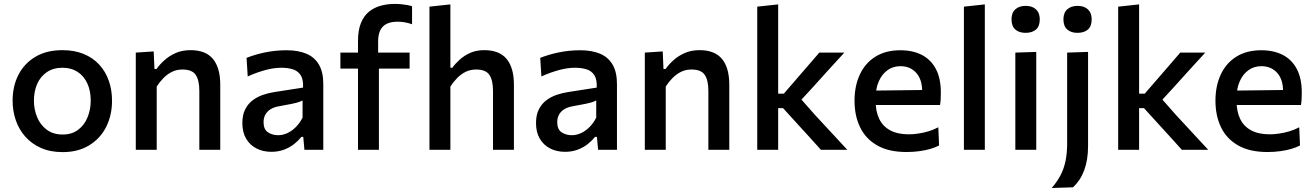

<svg xmlns="http://www.w3.org/2000/svg" viewBox="-20 -766 6719 982"><path d="M301 12Q237 12 189 -9.5Q141 -31 108.8 -67.8Q76.5 -104.5 60.5 -151.8Q44.5 -199 44.5 -251Q44.5 -325.5 74.5 -383.8Q104.5 -442 161.5 -475.8Q218.5 -509.5 299 -509.5Q360.5 -509.5 408 -490Q455.5 -470.5 487.8 -435.2Q520 -400 536.5 -353Q553 -306 553 -251Q553 -176.5 523 -117Q493 -57.5 436.2 -22.8Q379.5 12 301 12ZM300.5 -78Q348.5 -78 380.5 -102.8Q412.5 -127.5 428.2 -167Q444 -206.5 444 -251Q444 -302.5 426.2 -340.2Q408.5 -378 376.2 -398.8Q344 -419.5 300 -419.5Q252.5 -419.5 219.8 -397.2Q187 -375 170.2 -336.8Q153.5 -298.5 153.5 -251Q153.5 -206.5 169.8 -167Q186 -127.5 218.8 -102.8Q251.5 -78 300.5 -78Z M674.5 0Q674.5 -54.5 674.5 -105.5Q674.5 -156.5 674.5 -218V-268Q674.5 -323.5 674.5 -381.2Q674.5 -439 674.5 -497L766 -503L770 -413H780.5Q796.5 -436 821.2 -458.2Q846 -480.5 879 -495Q912 -509.5 954.5 -509.5Q1032 -509.5 1069.2 -464.5Q1106.5 -419.5 1106.5 -332.5Q1106.5 -300 1106.5 -273.8Q1106.5 -247.5 1106.5 -218Q1106.5 -158 1106.5 -106.2Q1106.5 -54.5 1106.5 0H999.5Q999.5 -54.5 999.5 -105.8Q999.5 -157 999.5 -212.5V-301.5Q999.5 -355.5 981 -383Q962.5 -410.5 913 -410.5Q884 -410.5 860 -398.8Q836 -387 816.5 -367.2Q797 -347.5 781.5 -323.5V-212.5Q781.5 -155 781.5 -104.8Q781.5 -54.5 781.5 0Z M1367.5 10.5Q1325 10.5 1291.5 -6.8Q1258 -24 1238.8 -56.8Q1219.5 -89.5 1219.5 -136.5Q1219.5 -178 1233.8 -206.2Q1248 -234.5 1271.5 -252.5Q1295 -270.5 1324 -280.5Q1353 -290.5 1382.5 -295L1530 -318Q1532 -359.5 1517.8 -381.5Q1503.5 -403.5 1477.8 -411.5Q1452 -419.5 1419.5 -419.5Q1402.5 -419.5 1382.8 -417Q1363 -414.5 1341.2 -408.8Q1319.5 -403 1295.8 -394.8Q1272 -386.5 1247 -375L1241 -470Q1259.5 -477.5 1282.5 -484.5Q1305.5 -491.5 1332.2 -497.2Q1359 -503 1387.5 -506Q1416 -509 1445.5 -509Q1504.5 -509 1546.5 -491.5Q1588.5 -474 1611 -435.8Q1633.5 -397.5 1633.5 -336.5Q1633.5 -312.5 1633.5 -277Q1633.5 -241.5 1633.5 -211V-151Q1633.5 -115.5 1633.5 -79Q1633.5 -42.5 1633.5 0H1537L1531 -66H1521.5Q1507 -47.5 1485.2 -30Q1463.5 -12.5 1433.8 -1Q1404 10.5 1367.5 10.5ZM1402.5 -74.5Q1426.5 -74.5 1449.8 -85.2Q1473 -96 1493 -116Q1513 -136 1527.5 -164.5V-252.5Q1520 -248 1508.2 -244Q1496.5 -240 1473 -235Q1449.5 -230 1407 -222.5Q1382.5 -218.5 1365 -208Q1347.5 -197.5 1337.8 -180.8Q1328 -164 1328 -141Q1328 -104.5 1350.2 -89.5Q1372.5 -74.5 1402.5 -74.5Z M1811 0Q1811 -54.5 1811 -105.5Q1811 -156.5 1811 -218V-268Q1811 -298 1811 -332.2Q1811 -366.5 1811 -403.2Q1811 -440 1811 -478.8Q1811 -517.5 1811 -556Q1811 -611.5 1826 -648.2Q1841 -685 1867.2 -706.2Q1893.5 -727.5 1927.5 -736.8Q1961.5 -746 1999.5 -746Q2017.5 -746 2034 -744.2Q2050.5 -742.5 2064.2 -740Q2078 -737.5 2087.5 -734.5V-642Q2070.5 -648 2052.2 -651.5Q2034 -655 2014.5 -655Q1962.5 -655 1938.2 -630Q1914 -605 1914 -554Q1914 -540.5 1914 -523Q1914 -505.5 1914 -497L1918 -476V-218Q1918 -156.5 1918 -105.5Q1918 -54.5 1918 0ZM1721 -415V-497H2075V-415Q2026 -415 1980 -415Q1934 -415 1887 -415H1841.5Z M2176.5 0Q2176.5 -54.5 2176.5 -105.5Q2176.5 -156.5 2176.5 -218V-493.5Q2176.5 -556 2176.5 -615.2Q2176.5 -674.5 2176.5 -732L2283.5 -743.5Q2283.5 -684 2283.5 -622.5Q2283.5 -561 2283.5 -493.5V-419.5H2293.5Q2308.5 -440.5 2331.5 -461.2Q2354.5 -482 2385.5 -495.8Q2416.5 -509.5 2456.5 -509.5Q2534 -509.5 2571.2 -464.5Q2608.5 -419.5 2608.5 -332.5Q2608.5 -300 2608.5 -273.8Q2608.5 -247.5 2608.5 -218Q2608.5 -158 2608.5 -106.2Q2608.5 -54.5 2608.5 0H2501.5Q2501.5 -54.5 2501.5 -105.8Q2501.5 -157 2501.5 -212.5V-301.5Q2501.5 -355.5 2483 -383Q2464.5 -410.5 2415 -410.5Q2386 -410.5 2362 -398.8Q2338 -387 2318.5 -367.2Q2299 -347.5 2283.5 -323.5V-212.5Q2283.5 -155 2283.5 -104.8Q2283.5 -54.5 2283.5 0Z M2869.5 10.5Q2827 10.5 2793.5 -6.8Q2760 -24 2740.8 -56.8Q2721.5 -89.5 2721.5 -136.5Q2721.5 -178 2735.8 -206.2Q2750 -234.5 2773.5 -252.5Q2797 -270.5 2826 -280.5Q2855 -290.5 2884.5 -295L3032 -318Q3034 -359.5 3019.8 -381.5Q3005.5 -403.5 2979.8 -411.5Q2954 -419.5 2921.5 -419.5Q2904.5 -419.5 2884.8 -417Q2865 -414.5 2843.2 -408.8Q2821.5 -403 2797.8 -394.8Q2774 -386.5 2749 -375L2743 -470Q2761.5 -477.5 2784.5 -484.5Q2807.5 -491.5 2834.2 -497.2Q2861 -503 2889.5 -506Q2918 -509 2947.5 -509Q3006.5 -509 3048.5 -491.5Q3090.5 -474 3113 -435.8Q3135.5 -397.5 3135.5 -336.5Q3135.5 -312.5 3135.5 -277Q3135.5 -241.5 3135.5 -211V-151Q3135.5 -115.5 3135.5 -79Q3135.5 -42.5 3135.5 0H3039L3033 -66H3023.5Q3009 -47.5 2987.2 -30Q2965.5 -12.5 2935.8 -1Q2906 10.5 2869.5 10.5ZM2904.5 -74.5Q2928.5 -74.5 2951.8 -85.2Q2975 -96 2995 -116Q3015 -136 3029.5 -164.5V-252.5Q3022 -248 3010.2 -244Q2998.5 -240 2975 -235Q2951.5 -230 2909 -222.5Q2884.5 -218.5 2867 -208Q2849.5 -197.5 2839.8 -180.8Q2830 -164 2830 -141Q2830 -104.5 2852.2 -89.5Q2874.5 -74.5 2904.5 -74.5Z M3278 0Q3278 -54.5 3278 -105.5Q3278 -156.5 3278 -218V-268Q3278 -323.5 3278 -381.2Q3278 -439 3278 -497L3369.5 -503L3373.5 -413H3384Q3400 -436 3424.8 -458.2Q3449.5 -480.5 3482.5 -495Q3515.5 -509.5 3558 -509.5Q3635.5 -509.5 3672.8 -464.5Q3710 -419.5 3710 -332.5Q3710 -300 3710 -273.8Q3710 -247.5 3710 -218Q3710 -158 3710 -106.2Q3710 -54.5 3710 0H3603Q3603 -54.5 3603 -105.8Q3603 -157 3603 -212.5V-301.5Q3603 -355.5 3584.5 -383Q3566 -410.5 3516.5 -410.5Q3487.5 -410.5 3463.5 -398.8Q3439.5 -387 3420 -367.2Q3400.5 -347.5 3385 -323.5V-212.5Q3385 -155 3385 -104.8Q3385 -54.5 3385 0Z M4178.5 0Q4149 -33 4119.2 -65.8Q4089.5 -98.5 4060 -130.5L3985 -213H3949V-287H3989L4053 -361Q4082.5 -395 4112 -429.2Q4141.5 -463.5 4170.5 -497H4298.5Q4258 -453 4218 -409Q4178 -365 4138.5 -321L4059 -234.5L4055 -284L4149 -177.5Q4190 -133 4231.5 -88.5Q4273 -44 4313.5 0ZM3853 0Q3853 -54.5 3853 -105.5Q3853 -156.5 3853 -218V-493.5Q3853 -556 3853 -615.2Q3853 -674.5 3853 -732L3960 -743.5Q3960 -684 3960 -622.5Q3960 -561 3960 -493.5V-199Q3960 -145 3960 -98Q3960 -51 3960 0Z M4616.5 11.5Q4525 11.5 4466 -22.5Q4407 -56.5 4378.8 -115.5Q4350.5 -174.5 4350.5 -251Q4350.5 -326.5 4377.8 -385Q4405 -443.5 4457.5 -476.2Q4510 -509 4584.5 -509Q4649 -509 4695.5 -484.8Q4742 -460.5 4767 -412.5Q4792 -364.5 4792 -293.5Q4792 -274.5 4791.2 -259.2Q4790.5 -244 4788 -229L4694.5 -270Q4695.5 -277.5 4696 -284.8Q4696.5 -292 4696.5 -298.5Q4696.5 -360 4665.8 -393.8Q4635 -427.5 4585.5 -427.5Q4547 -427.5 4518.5 -406.5Q4490 -385.5 4474.2 -349Q4458.5 -312.5 4458.5 -265V-249Q4458.5 -196 4476.8 -158Q4495 -120 4532.8 -99.5Q4570.5 -79 4628 -79Q4650 -79 4676.2 -82.8Q4702.5 -86.5 4729 -94.5Q4755.5 -102.5 4779 -115L4783 -22Q4764 -12 4738.5 -4.5Q4713 3 4682.2 7.2Q4651.5 11.5 4616.5 11.5ZM4393.5 -229V-302L4724 -306L4788 -279.5V-229Z M4910 0Q4910 -54.5 4910 -105.5Q4910 -156.5 4910 -218V-493.5Q4910 -556 4910 -615.5Q4910 -675 4910 -732L5017 -743.5Q5017 -683.5 5017 -622.2Q5017 -561 5017 -493.5V-218Q5017 -156.5 5017 -105.5Q5017 -54.5 5017 0Z M5173 0Q5173 -54.5 5173 -105.5Q5173 -156.5 5173 -218V-268Q5173 -314 5173 -352.5Q5173 -391 5173 -426Q5173 -461 5173 -497L5280 -500.5Q5280 -464 5280 -428.5Q5280 -393 5280 -354Q5280 -315 5280 -268V-218Q5280 -156.5 5280 -105.5Q5280 -54.5 5280 0ZM5225 -598Q5193 -598 5173.2 -614.8Q5153.5 -631.5 5153.5 -667.5Q5153.5 -701 5173.2 -718.5Q5193 -736 5226 -736Q5259.5 -736 5278.8 -718Q5298 -700 5298 -667.5Q5298 -631.5 5278.5 -614.8Q5259 -598 5225 -598Z M5359 195.5Q5387 163.5 5404.5 129.8Q5422 96 5430 56.2Q5438 16.5 5438 -33V-218V-268Q5438 -314 5438 -352.5Q5438 -391 5438 -426Q5438 -461 5438 -497L5545 -500.5Q5545 -464 5545 -428.5Q5545 -393 5545 -354Q5545 -315 5545 -268Q5545 -213 5545 -170.2Q5545 -127.5 5545 -91.5Q5545 -55.5 5545 -20Q5545 17.5 5539.8 49Q5534.5 80.5 5524.5 106.8Q5514.5 133 5500.2 154.2Q5486 175.5 5468 192ZM5490.5 -598Q5458.5 -598 5438.8 -614.8Q5419 -631.5 5419 -667.5Q5419 -701 5438.8 -718.5Q5458.5 -736 5491.5 -736Q5525 -736 5544.2 -718Q5563.5 -700 5563.5 -667.5Q5563.5 -631.5 5544 -614.8Q5524.5 -598 5490.5 -598Z M6024.5 0Q5995 -33 5965.2 -65.8Q5935.5 -98.5 5906 -130.5L5831 -213H5795V-287H5835L5899 -361Q5928.5 -395 5958 -429.2Q5987.5 -463.5 6016.5 -497H6144.5Q6104 -453 6064 -409Q6024 -365 5984.5 -321L5905 -234.5L5901 -284L5995 -177.5Q6036 -133 6077.5 -88.5Q6119 -44 6159.5 0ZM5699 0Q5699 -54.5 5699 -105.5Q5699 -156.5 5699 -218V-493.5Q5699 -556 5699 -615.2Q5699 -674.5 5699 -732L5806 -743.5Q5806 -684 5806 -622.5Q5806 -561 5806 -493.5V-199Q5806 -145 5806 -98Q5806 -51 5806 0Z M6462.5 11.5Q6371 11.5 6312 -22.5Q6253 -56.5 6224.8 -115.5Q6196.5 -174.5 6196.5 -251Q6196.5 -326.5 6223.8 -385Q6251 -443.5 6303.5 -476.2Q6356 -509 6430.5 -509Q6495 -509 6541.5 -484.8Q6588 -460.5 6613 -412.5Q6638 -364.5 6638 -293.5Q6638 -274.5 6637.2 -259.2Q6636.5 -244 6634 -229L6540.5 -270Q6541.5 -277.5 6542 -284.8Q6542.5 -292 6542.5 -298.5Q6542.5 -360 6511.8 -393.8Q6481 -427.5 6431.5 -427.5Q6393 -427.5 6364.5 -406.5Q6336 -385.5 6320.2 -349Q6304.5 -312.5 6304.5 -265V-249Q6304.5 -196 6322.8 -158Q6341 -120 6378.8 -99.5Q6416.5 -79 6474 -79Q6496 -79 6522.2 -82.8Q6548.5 -86.5 6575 -94.5Q6601.5 -102.5 6625 -115L6629 -22Q6610 -12 6584.5 -4.5Q6559 3 6528.2 7.2Q6497.5 11.5 6462.5 11.5ZM6239.5 -229V-302L6570 -306L6634 -279.5V-229Z"/></svg>

Font: Commissioner Thin Medium
Style: Regular
Weight: 500
Version: Version 1.000